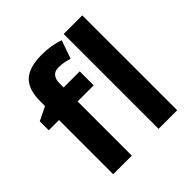

<svg xmlns="http://www.w3.org/2000/svg" viewBox="-197 -926 1087 1087"><g transform="rotate(-45 346.0 -382.5)"><path d="M379.9 -434.1H251V0H102.1V-434.1H20V-505.9L102.1 -545.9V-585.9Q102.1 -679.2 147.9 -722.2Q193.8 -765.1 294.9 -765.1Q372.1 -765.1 432.1 -742.2L394 -632.8Q349.1 -647 311 -647Q279.3 -647 265.1 -628.2Q251 -609.4 251 -580.1V-545.9H379.9ZM614.3 0H465.3V-759.8H614.3Z"/></g></svg>

Font: Sahel FD
Style: Bold-FD
Weight: 700
Foundry: Saber Rastikerdar (saber.rastikerdar@gmail.com)
Version: Version 3.3.0